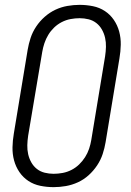

<svg xmlns="http://www.w3.org/2000/svg" viewBox="-20 -763 540 791"><path d="M201 8Q173 8 146 2.5Q119 -3 97 -17.5Q75 -32 60 -54Q45 -76 38 -102Q31 -128 31.5 -156Q32 -184 37 -213L94 -558Q98 -582 106 -606.5Q114 -631 129 -653.5Q144 -676 164.5 -694Q185 -712 208.5 -723Q232 -734 257.5 -738.5Q283 -743 308 -743Q336 -743 363 -737.5Q390 -732 412 -717.5Q434 -703 449 -681Q464 -659 471 -633Q478 -607 477.5 -579Q477 -551 472 -522L415 -177Q411 -153 403 -128.5Q395 -104 380 -81.5Q365 -59 345 -41Q325 -23 301 -12Q277 -1 251.5 3.5Q226 8 201 8ZM201 -47Q219 -47 238 -50.5Q257 -54 274.5 -63Q292 -72 306 -85.5Q320 -99 330.5 -115.5Q341 -132 347 -150Q353 -168 356 -186L413 -531Q416 -551 416.5 -570Q417 -589 413 -607Q409 -625 400 -641Q391 -657 377 -668Q363 -679 345 -683.5Q327 -688 308 -688Q290 -688 271 -684.5Q252 -681 234.5 -672Q217 -663 203 -649.5Q189 -636 179 -619.5Q169 -603 163 -585Q157 -567 154 -549L96 -204Q93 -184 92.5 -165Q92 -146 96 -128Q100 -110 109 -94Q118 -78 132 -67Q146 -56 164 -51.5Q182 -47 201 -47Z"/></svg>

Font: Iosevka Term Curly Lt Obl
Style: Regular
Weight: 300
Italic angle: -9°
Designer: Belleve Invis
Foundry: Belleve Invis
Version: Version 32.3.0